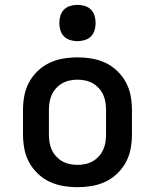

<svg xmlns="http://www.w3.org/2000/svg" viewBox="-20 -765 640 793"><path d="M300 8Q270 8 240.5 3Q211 -2 184.5 -14.5Q158 -27 136 -48Q114 -69 100 -95Q86 -121 80.5 -150.5Q75 -180 75 -210V-310Q75 -340 80.5 -369.5Q86 -399 100 -425Q114 -451 136 -472Q158 -493 184.5 -505.5Q211 -518 240.5 -523Q270 -528 300 -528Q330 -528 359.5 -523Q389 -518 415.5 -505.5Q442 -493 464 -472Q486 -451 500 -425Q514 -399 519.5 -369.5Q525 -340 525 -310V-210Q525 -180 519.5 -150.5Q514 -121 500 -95Q486 -69 464 -48Q442 -27 415.5 -14.5Q389 -2 359.5 3Q330 8 300 8ZM300 -84Q316 -84 332.5 -87.5Q349 -91 363 -99Q377 -107 388 -119Q399 -131 406 -146Q413 -161 415.5 -177.5Q418 -194 418 -210V-310Q418 -326 415.5 -342.5Q413 -359 406 -374Q399 -389 388 -401Q377 -413 363 -421Q349 -429 332.5 -432.5Q316 -436 300 -436Q284 -436 267.5 -432.5Q251 -429 237 -421Q223 -413 212 -401Q201 -389 194 -374Q187 -359 184.5 -342.5Q182 -326 182 -310V-210Q182 -194 184.5 -177.5Q187 -161 194 -146Q201 -131 212 -119Q223 -107 237 -99Q251 -91 267.5 -87.5Q284 -84 300 -84ZM300 -595Q285 -595 270 -599.5Q255 -604 244.5 -614.5Q234 -625 229.5 -640Q225 -655 225 -670Q225 -685 229.5 -700Q234 -715 244.5 -725.5Q255 -736 270 -740.5Q285 -745 300 -745Q315 -745 330 -740.5Q345 -736 355.5 -725.5Q366 -715 370.5 -700Q375 -685 375 -670Q375 -655 370.5 -640Q366 -625 355.5 -614.5Q345 -604 330 -599.5Q315 -595 300 -595Z"/></svg>

Font: Iosevka Aile Semibold
Style: Regular
Weight: 600
Designer: Belleve Invis
Foundry: Belleve Invis
Version: Version 31.1.0; ttfautohint (v1.8.4)